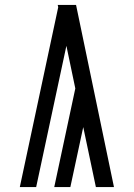

<svg xmlns="http://www.w3.org/2000/svg" viewBox="-20 -755 540 775"><path d="M367 0 316 -242 264 0H199L284 -398L248 -570L126 0H60L215 -726L213 -735H287L440 0Z"/></svg>

Font: Iosevka Fixed
Style: Regular
Weight: 400
Monospace: yes
Designer: Belleve Invis
Foundry: Belleve Invis
Version: Version 33.2.4